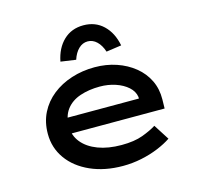

<svg xmlns="http://www.w3.org/2000/svg" viewBox="-111 -894 1084 1026"><g transform="rotate(-15 431.0 -380.5)"><path d="M447 10Q346 10 267.5 -25Q189 -60 145.5 -121Q102 -182 102 -259Q102 -324 128 -375.5Q154 -427 200 -463.5Q246 -500 306.5 -519.5Q367 -539 435 -539Q499 -539 555 -520Q611 -501 653.5 -466.5Q696 -432 719 -384.5Q742 -337 741 -279L740 -229H201L178 -316H637L621 -303V-325Q616 -357 589 -381Q562 -405 521.5 -418.5Q481 -432 435 -432Q375 -432 326 -415.5Q277 -399 249 -362.5Q221 -326 221 -268Q221 -218 252 -180Q283 -142 338.5 -121Q394 -100 468 -100Q539 -100 586 -117.5Q633 -135 663 -154L718 -68Q687 -47 643.5 -29Q600 -11 549.5 -0.5Q499 10 447 10ZM351 -603 267 -615Q281 -687 325 -729Q369 -771 435 -771Q501 -771 545 -729Q589 -687 603 -615L519 -603Q507 -640 485 -661Q463 -682 435 -682Q407 -682 385 -661Q363 -640 351 -603Z"/></g></svg>

Font: Lexend Tera Medium
Style: Regular
Weight: 500
Designer: Bonnie Shaver-Troup, Thomas Jockin
Foundry: Lexend
Version: Version 1.007